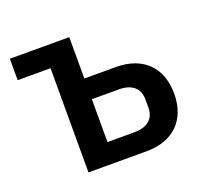

<svg xmlns="http://www.w3.org/2000/svg" viewBox="-96 -629 792 741"><g transform="rotate(-20 300.0 -258.0)"><path d="M148 0H387C494 0 563 -62 563 -173C563 -284 494 -346 387 -346H257V-516H13V-428H148ZM257 -261H368C419 -261 451 -237 451 -190V-156C451 -109 419 -85 368 -85H257Z"/></g></svg>

Font: IBM Mono Medium
Style: Regular
Weight: 500
Monospace: yes
Designer: Mike Abbink, Paul van der Laan, Pieter van Rosmalen
Foundry: Bold Monday
Version: Version 2.3